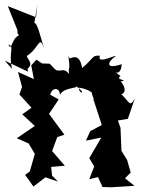

<svg xmlns="http://www.w3.org/2000/svg" viewBox="-56 -787 600 811"><path d="M266 -423C316 -387 274 -389 278 -417C355 -403 335 -366 332 -424C321 -371 372 -335 337 -372L374 -259L325 -233L307 -193L372 -206L321 -119L342 -84L321 -30L358 -39L377 3L414 4L512 -2L472 -34L496 -58L481 -111L457 -150L453 -247L442 -278L484 -285L514 -372C489 -326 493 -362 436 -408C438 -373 499 -388 454 -443C493 -451 427 -447 453 -466C408 -501 455 -452 458 -516C388 -492 396 -525 434 -551C421 -552 353 -514 366 -552C330 -553 345 -545 291 -500C281 -555 258 -548 239 -540C257 -509 247 -527 233 -550C243 -477 230 -511 236 -474C210 -509 194 -473 172 -499L154 -518L122 -519L98 -535L76 -511L87 -453L20 -483L37 -420L26 -388L77 -332L38 -304L91 -255L15 -203L65 -181L91 -137L70 -63L50 -48C62 -32 74 -16 85 1L136 -38L189 -20L164 -45L160 -82L218 -87L164 -149L186 -208L216 -218L151 -306L192 -367L156 -387C166 -423 199 -415 197 -385C207 -410 241 -412 266 -419ZM-36 -531 63 -484C56 -494 68 -549 53 -491C96 -519 51 -541 59 -552C110 -584 110 -643 130 -582C113 -641 101 -691 89 -690L102 -767L96 -714L-23 -761L18 -659C14 -631 39 -636 41 -642C-11 -640 -3 -563 -21 -599C8 -590 -22 -569 -5 -496Z"/></svg>

Font: Asimov Aggro
Style: Condensed
Weight: 500
Designer: Google
Version: Version 2.000980; 2014